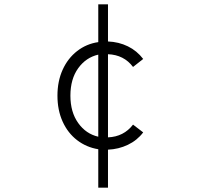

<svg xmlns="http://www.w3.org/2000/svg" viewBox="-20 -797 962 889"><path d="M435 72V-106Q380 -115 337 -148Q294 -181 270 -234Q246 -287 246 -354Q246 -421 270 -474Q294 -527 337 -560.5Q380 -594 435 -602V-777H480V-605Q530 -603 572 -582.5Q614 -562 643 -524L596 -487Q554 -543 480 -546V-161Q553 -164 596 -220L643 -184Q615 -147 572 -126.5Q529 -106 480 -104V72ZM435 -164V-544Q378 -531 342 -481Q306 -431 306 -354Q306 -278 342 -227.5Q378 -177 435 -164Z"/></svg>

Font: Zen Kaku Gothic New
Style: Regular
Weight: 400
Designer: Yoshimichi Ohira
Foundry: Positype
Version: Version 1.001